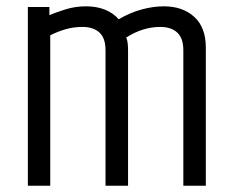

<svg xmlns="http://www.w3.org/2000/svg" viewBox="-20 -591 739 611"><path d="M357.8 -529.8Q394.9 -551.3 431.5 -561.1Q468.1 -570.9 501.3 -570.9Q561.4 -570.9 598.2 -537.3Q635 -503.8 635 -439.4V0H563.4V-431.6Q563.4 -469.6 543.9 -487.5Q524.5 -505.3 490 -505.3Q462.3 -505.3 435.5 -497Q408.7 -488.7 381.7 -471.8Q385.1 -463.7 386.3 -453.5Q387.5 -443.3 387.5 -431.8V0H315.8V-431.6Q315.8 -469.6 296.4 -487.5Q277 -505.3 242.4 -505.3Q214.8 -505.3 189.6 -498.2Q164.5 -491 139.9 -478.9V0H68.7V-568.7H137.2V-542.7Q155.4 -550.7 187.3 -560.8Q219.1 -570.9 253.8 -570.9Q287.3 -570.9 313.7 -560.4Q340 -549.9 357.8 -529.8Z"/></svg>

Font: Khand Variable Light
Style: Regular
Weight: 300
Designer: Satya Rajpurohit
Foundry: Indian Type Foundry
Version: Version 3.000